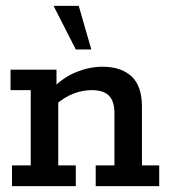

<svg xmlns="http://www.w3.org/2000/svg" viewBox="-20 -636 580 656"><path d="M21 0V-71H85V-328H16V-398H173V-338L160 -335Q198 -373 242.5 -390.5Q287 -408 330 -408Q394 -408 429.5 -375Q465 -342 465 -271V-71H524V0H307V-71H371V-249Q371 -290 352.5 -309Q334 -328 293 -328Q263 -328 232 -316.5Q201 -305 167 -276L179 -307V-71H239V0ZM239 -467 163 -616H249L292 -467Z"/></svg>

Font: Rokkitt Medium
Style: Regular
Weight: 500
Version: Version 3.103